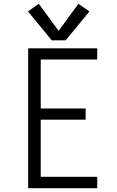

<svg xmlns="http://www.w3.org/2000/svg" viewBox="-20 -989 616 1009"><path d="M128 0H491V-60H194V-360H430V-419H194V-676H491V-735H128ZM252 -777H325L450 -929L392 -969L288 -827L184 -969L127 -929Z"/></svg>

Font: Iosevka Sparkle Light
Style: Regular
Weight: 300
Designer: Belleve Invis
Foundry: Belleve Invis
Version: Version 4.5.0; ttfautohint (v1.8.3)